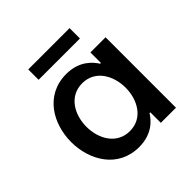

<svg xmlns="http://www.w3.org/2000/svg" viewBox="-183 -856 1022 1022"><g transform="rotate(-45 328.0 -345.0)"><path d="M484 -622V-700H173V-622ZM299 -540C139 -540 61 -401 61 -265C61 -129 139 10 299 10C399 10 446 -48 465 -79H471V0H585V-530H471V-451H465C446 -481 399 -540 299 -540ZM324 -445C422 -445 471 -355 471 -265C471 -175 422 -85 324 -85C225 -85 176 -175 176 -265C176 -355 225 -445 324 -445Z"/></g></svg>

Font: Be Vietnam Pro Medium
Style: Regular
Weight: 500
Designer: Lam Bao, Tony Le, Vietanh Nguyen
Foundry: Yellow Type Foundry
Version: Version 1.002